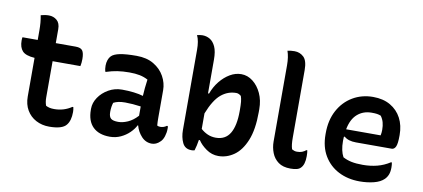

<svg xmlns="http://www.w3.org/2000/svg" viewBox="-70 -1004 2790 1266"><g transform="rotate(10 1325.0 -371.5)"><path d="M440 -141Q444 -126 444 -108Q444 -50 419 -20Q392 14 305 14Q256 14 216.5 -7Q177 -28 154.5 -66.5Q132 -105 132 -157V-416Q72 -420 50 -444Q28 -468 28 -514Q28 -520 28.5 -526Q29 -532 30 -536H132V-601Q132 -626 130 -650.5Q128 -675 123 -700Q137 -704 150.5 -706Q164 -708 177 -708Q208 -708 230.5 -689Q253 -670 253 -629V-536H386Q420 -536 432 -519.5Q444 -503 444 -463Q444 -437 439 -415H253V-172Q253 -141 262 -118Q274 -112 286.5 -109Q299 -106 318 -106Q382 -106 434 -141Z M1004 -353V-166Q1004 -153 1004.5 -141Q1005 -129 1006 -117Q1014 -112 1027 -112Q1038 -112 1049 -115.5Q1060 -119 1069 -126H1075Q1077 -121 1077 -117Q1077 -113 1077 -107Q1077 -82 1069 -57Q1061 -32 1047 -19Q1033 -5 1019 1Q1005 7 991 7Q950 7 921.5 -24Q893 -55 882 -96H879Q866 -70 841 -45.5Q816 -21 782.5 -5.5Q749 10 710 10Q637 10 597 -29Q557 -68 557 -144V-151Q557 -190 581.5 -226.5Q606 -263 647 -286.5Q688 -310 737 -310Q779 -310 816 -305.5Q853 -301 879 -293Q880 -319 883 -346Q886 -373 890 -404Q864 -418 834.5 -424Q805 -430 765 -430Q721 -430 685 -424.5Q649 -419 613 -407H607Q602 -425 602 -447Q602 -467 608 -484.5Q614 -502 625 -513Q642 -530 682 -538Q722 -546 793 -546Q861 -546 908 -518Q955 -490 979.5 -445.5Q1004 -401 1004 -353ZM685 -151Q685 -120 699 -108Q713 -96 748 -96Q778 -96 812 -111Q846 -126 877 -160V-222Q849 -226 822.5 -228Q796 -230 772 -230Q747 -230 728 -226Q709 -222 694 -214Q685 -186 685 -153Z M1277 1Q1272 3 1266.5 3.5Q1261 4 1256 4Q1213 4 1195.5 -32.5Q1178 -69 1178 -118V-655Q1178 -683 1174 -707Q1170 -731 1161 -750Q1170 -752 1179 -753.5Q1188 -755 1197 -755Q1224 -755 1247 -741.5Q1270 -728 1284.5 -696.5Q1299 -665 1299 -609V-384H1306Q1323 -431 1352.5 -467.5Q1382 -504 1418.5 -525.5Q1455 -547 1494 -547Q1536 -547 1571.5 -519.5Q1607 -492 1628.5 -445.5Q1650 -399 1650 -340V-320Q1650 -203 1620 -130Q1590 -57 1541.5 -23Q1493 11 1437 11Q1393 11 1356 -15Q1319 -41 1300 -71H1293Q1287 -31 1277 1ZM1482 -419Q1426 -419 1381 -381.5Q1336 -344 1299 -250V-146Q1320 -127 1345 -116Q1370 -105 1400 -105Q1464 -105 1494.5 -156Q1525 -207 1525 -304V-314Q1525 -346 1523 -367Q1521 -388 1515 -405Q1508 -411 1500 -415Q1492 -419 1482 -419Z M1780 -657Q1780 -713 1766 -752Q1788 -757 1813 -757Q1849 -757 1874.5 -733Q1900 -709 1900 -646V-195Q1900 -169 1902 -150.5Q1904 -132 1909 -117Q1916 -113 1924 -110Q1932 -107 1943 -107Q1963 -107 1977 -112.5Q1991 -118 2003 -128H2009Q2012 -113 2012 -89Q2012 -32 1988 -9Q1978 2 1960 6Q1942 10 1920 10Q1869 10 1838.5 -12.5Q1808 -35 1794 -71Q1780 -107 1780 -146Z M2376 -550Q2444 -550 2492 -522Q2540 -494 2565.5 -445.5Q2591 -397 2591 -333V-329Q2591 -274 2581.5 -254.5Q2572 -235 2555 -235H2316Q2263 -235 2236 -260L2231 -257Q2230 -246 2230 -235V-228Q2230 -164 2252 -124Q2278 -110 2309 -103.5Q2340 -97 2385 -97Q2436 -97 2481 -108.5Q2526 -120 2566 -146H2572Q2575 -131 2575 -113Q2575 -84 2567.5 -65Q2560 -46 2546 -32Q2522 -8 2478 3Q2434 14 2384 14Q2304 14 2242 -18Q2180 -50 2144.5 -109.5Q2109 -169 2109 -252V-260Q2109 -348 2144 -413Q2179 -478 2239.5 -514Q2300 -550 2376 -550ZM2384 -446Q2328 -446 2289 -412Q2250 -378 2237 -309H2468Q2470 -318 2471 -327.5Q2472 -337 2472 -346Q2472 -374 2466 -396Q2460 -418 2446 -437Q2433 -442 2420 -444Q2407 -446 2384 -446Z"/></g></svg>

Font: Recursive Sn Csl St SmB
Style: Regular
Weight: 600
Version: Version 1.079;hotconv 1.0.112;makeotfexe 2.5.65598; ttfautoh